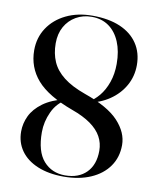

<svg xmlns="http://www.w3.org/2000/svg" viewBox="-82 -773 682 846"><g transform="rotate(10 259.5 -350.0)"><path d="M260.5 10.5Q193 10.5 143.8 -10Q94.5 -30.5 68.2 -67.5Q42 -104.5 42 -153Q42 -189.5 58.2 -223.5Q74.5 -257.5 111.5 -284.8Q148.5 -312 211.5 -327.5L213.5 -323Q173.5 -301.5 153 -257Q132.5 -212.5 132.5 -166Q132.5 -79.5 169.2 -37.8Q206 4 265.5 4Q326.5 4 361.2 -31.2Q396 -66.5 396 -129Q396 -163 380.2 -191.8Q364.5 -220.5 331.5 -244Q298.5 -267.5 248 -285.5Q134.5 -327 85.5 -383.2Q36.5 -439.5 36.5 -516Q36.5 -572 65.5 -616Q94.5 -660 145.8 -685Q197 -710 264 -710Q336.5 -710 387.8 -688Q439 -666 466.2 -625.2Q493.5 -584.5 493.5 -529Q493.5 -479 470 -437.2Q446.5 -395.5 405 -367.2Q363.5 -339 309.5 -329L308 -333Q335 -346.5 357 -373Q379 -399.5 392 -436.8Q405 -474 405 -519Q405 -575.5 387.5 -617.2Q370 -659 338 -681.8Q306 -704.5 261.5 -704.5Q222 -704.5 191 -686.5Q160 -668.5 142.2 -636.8Q124.5 -605 124.5 -562.5Q124.5 -516.5 140.5 -480Q156.5 -443.5 193 -415Q229.5 -386.5 290 -365Q397.5 -327.5 444 -277.2Q490.5 -227 490.5 -171Q490.5 -116.5 461.8 -75.5Q433 -34.5 381 -12Q329 10.5 260.5 10.5Z"/></g></svg>

Font: Fraunces 120pt
Style: Regular
Weight: 400
Version: Version 1.000;[b76b70a41]